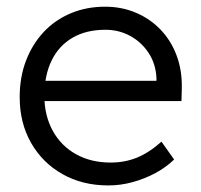

<svg xmlns="http://www.w3.org/2000/svg" viewBox="-20 -555 612 585"><path d="M310.3 10Q230.9 10 170 -24.7Q109 -59.3 74.5 -120Q40 -180.7 40 -259Q40 -320 59.3 -370.3Q78.7 -420.7 113.1 -457.5Q147.6 -494.3 195.6 -514.5Q243.6 -534.6 300.2 -534.6Q350.9 -534.6 394.2 -516.2Q437.6 -497.7 469.4 -464.5Q501.2 -431.3 518.2 -385.7Q535.2 -340 533.9 -285L532.9 -247.1H94.4L79.2 -308.9H470.2L456.2 -291.9L456.8 -316.2Q454.9 -359.7 433.2 -393.1Q411.5 -426.5 376.9 -445.4Q342.3 -464.3 301.3 -464.3Q242.5 -464.3 201 -440Q159.4 -415.8 137.4 -370.9Q115.4 -326 115 -263.7Q115.4 -202.6 140.7 -156.5Q166.1 -110.5 211.6 -85.1Q257.2 -59.7 316.9 -59.7Q360.3 -59.7 397.3 -74.7Q434.3 -89.8 472 -123.4L510.5 -69Q486.2 -45.3 453.7 -27.8Q421.2 -10.3 384.4 -0.2Q347.6 10 310.3 10Z"/></svg>

Font: Lexend Medium
Style: Regular
Weight: 500
Designer: Bonnie Shaver-Troup, Thomas Jockin
Foundry: Lexend
Version: Version 1.005